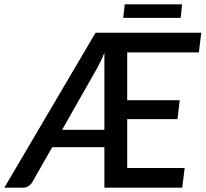

<svg xmlns="http://www.w3.org/2000/svg" viewBox="-56 -872 955 892"><path d="M429 -269V-627.5Q421 -606.5 412.5 -588.8Q404 -571 395 -555L232.5 -269ZM535 -628.5V-406.5H779L768.5 -318.5H535V-91.5H802L790.5 0H429V-188H186.5L94.5 -26.5Q88.5 -16 77.2 -8Q66 0 51.5 0H-36L388 -720H879L868 -628.5ZM523.5 -852H790L783.5 -789H516.5Z"/></svg>

Font: Lato SemiBold
Style: Italic
Weight: 600
Italic angle: -7°
Designer: Lukasz Dziedzic with Adam Twardoch and Botio Nikoltchev
Foundry: tyPoland Lukasz Dziedzic
Version: Version 2.015; 2015-08-06; http://www.latofonts.com/